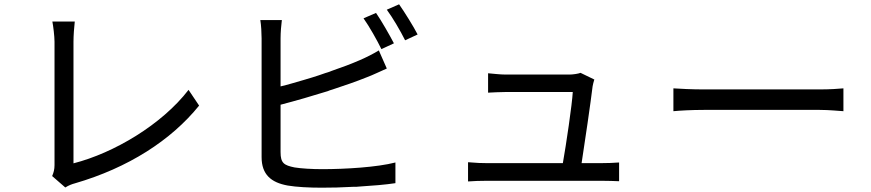

<svg xmlns="http://www.w3.org/2000/svg" viewBox="-20 -847 4040 891"><path d="M327 4C575 -68 774 -196 904 -357L855 -430C731 -269 509 -137 321 -89V-653C321 -682 324 -721 327 -747H223C227 -727 233 -679 233 -653V-81C233 -61 229 -46 222 -30L283 23C299 13 315 7 327 4Z M1918 -687C1899 -724 1858 -790 1832 -827L1775 -802C1803 -764 1838 -704 1860 -660L1918 -687ZM1808 -646C1787 -686 1750 -751 1725 -787L1667 -762C1694 -724 1730 -660 1750 -619L1808 -646ZM1815 3V-93C1731 -71 1582 -62 1476 -62C1427 -62 1378 -65 1347 -70C1298 -80 1282 -90 1282 -141V-361C1316 -370 1353 -380 1391 -391L1401 -394C1408 -396 1414 -398 1421 -400L1431 -403L1441 -406C1448 -408 1454 -410 1461 -412L1471 -415C1481 -418 1491 -421 1501 -424L1511 -428L1521 -431C1579 -450 1634 -469 1681 -488C1711 -499 1747 -517 1775 -529L1738 -613C1710 -596 1680 -581 1650 -568C1611 -551 1566 -534 1519 -518L1509 -514C1506 -513 1503 -512 1500 -511L1490 -508C1470 -501 1450 -494 1430 -488L1420 -485C1413 -483 1407 -481 1400 -479L1390 -476C1352 -465 1316 -454 1282 -446V-669C1282 -697 1285 -731 1288 -754H1188C1192 -731 1194 -693 1194 -669V-118C1194 -37 1238 0 1315 14C1356 21 1414 24 1473 24C1517 24 1567 23 1617 20H1628C1630 20 1632 20 1633 20L1644 19C1708 15 1770 10 1815 3Z M2237 -8H2774C2795 -8 2835 -7 2853 -6V-93C2832 -91 2794 -90 2772 -90H2679C2693 -179 2722 -378 2730 -446C2731 -454 2735 -468 2738 -478L2674 -509C2665 -505 2639 -501 2623 -501H2326C2301 -501 2269 -505 2245 -507V-417C2270 -418 2297 -420 2326 -420H2638C2635 -363 2607 -174 2592 -90H2237C2214 -90 2190 -91 2169 -93L2156 -94C2154 -94 2153 -94 2152 -94V-5C2181 -7 2206 -8 2237 -8Z M3894 -437C3872 -435 3833 -432 3783 -432H3246C3190 -432 3135 -435 3105 -437V-331C3136 -334 3191 -337 3246 -337H3784C3829 -337 3874 -332 3894 -331V-437Z"/></svg>

Font: Glow Sans SC Normal Book
Style: Regular
Weight: 500
Designer: Ryoko NISHIZUKA (kana, bopomofo & ideographs); Paul D. Hunt (Latin, Greek & Cyrillic); Sandoll Communications, Soo-young
Version: Version 0.93